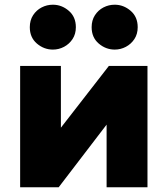

<svg xmlns="http://www.w3.org/2000/svg" viewBox="-20 -795 712 815"><path d="M65.5 0V-515H238.5V-253L442 -515H606V0H432.5V-266L229 0ZM204.5 -584.5Q166.5 -584.5 136.5 -610.2Q106.5 -636 106.5 -679.5Q106.5 -709 120.5 -730.5Q134.5 -752 156.8 -763.5Q179 -775 204.5 -775Q242 -775 272 -749.2Q302 -723.5 302 -679.5Q302 -650.5 288 -629.2Q274 -608 251.8 -596.2Q229.5 -584.5 204.5 -584.5ZM467 -584.5Q429 -584.5 399 -610.2Q369 -636 369 -679.5Q369 -709 383 -730.5Q397 -752 419.2 -763.5Q441.5 -775 467 -775Q504.5 -775 534.5 -749.2Q564.5 -723.5 564.5 -679.5Q564.5 -650.5 550.5 -629.2Q536.5 -608 514.2 -596.2Q492 -584.5 467 -584.5Z"/></svg>

Font: Geologica Roman ExtraBold
Style: Regular
Weight: 800
Designer: Sindre Bremnes, Frode Helland
Foundry: Monokrom Skriftforlag AS
Version: Version 1.010;gftools[0.9.28]